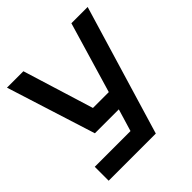

<svg xmlns="http://www.w3.org/2000/svg" viewBox="-188 -838 976 976"><g transform="rotate(-45 300.0 -350.0)"><path d="M41 0V-100H298L334 -220H162L10 -700H128L246 -318H360L473 -700H590L380 0Z"/></g></svg>

Font: Tektur Medium
Style: Regular
Weight: 500
Designer: Adam Jagosz
Foundry: Adam Jagosz
Version: Version 1.005;gftools[0.9.30]